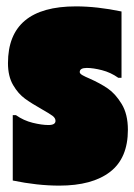

<svg xmlns="http://www.w3.org/2000/svg" viewBox="-20 -566 421 602"><path d="M218 -546Q284 -546 361 -530V-322H351Q327 -339 299.5 -346Q272 -353 252 -353Q230 -353 230 -340Q230 -335 239 -330Q248 -325 260 -320Q294 -305 318 -288.5Q342 -272 361.5 -240Q381 -208 381 -159Q381 -70 325 -27Q269 16 166 16Q97 16 20 0V-205H30Q54 -188 82.5 -181Q111 -174 132 -174Q154 -174 154 -187Q154 -196 144.5 -203Q135 -210 112 -223Q80 -241 58.5 -256.5Q37 -272 21 -299.5Q5 -327 5 -368Q5 -546 218 -546Z"/></svg>

Font: FFF_tuoi-tre Text
Style: Regular
Weight: 700
Designer: bBox Type GmbH
Foundry: bBox Type GmbH
Version: Version 1.001